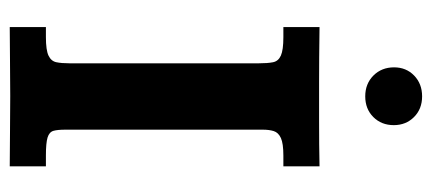

<svg xmlns="http://www.w3.org/2000/svg" viewBox="-266 -620 886 394"><g transform="rotate(90 177.0 -423.0)"><path d="M35.6 0V-74.2H56.2Q83 -74.2 94.2 -79.6Q105.5 -85 107.7 -95.7Q109.9 -106.4 109.9 -122.1V-511.7Q109.9 -529.3 107.7 -540.3Q105.5 -551.3 94 -556.4Q82.5 -561.5 56.2 -561.5H35.6V-635.7Q72.3 -635.3 98.1 -635Q124 -634.8 148.4 -634.8Q193.8 -634.8 223.9 -634.8Q253.9 -634.8 276.4 -635Q298.8 -635.3 321.3 -635.7V-561.5H299.3Q274.4 -561.5 263.2 -556.4Q252 -551.3 249 -541.7Q246.1 -532.2 246.1 -519.5V-113.8Q246.1 -98.1 248.5 -89.6Q251 -81.1 262.2 -77.6Q273.4 -74.2 299.3 -74.2H321.3V0Q287.1 0 255.1 -0.5Q223.1 -1 176.8 -1Q133.8 -1 101.1 -0.5Q68.4 0 35.6 0ZM177.7 -729.5Q151.9 -729.5 135 -746.3Q118.2 -763.2 118.2 -788.6Q118.2 -813.5 135 -829.8Q151.9 -846.2 177.7 -846.2Q203.6 -846.2 220.2 -829.6Q236.8 -813 236.8 -788.1Q236.8 -762.7 220.2 -746.1Q203.6 -729.5 177.7 -729.5Z"/></g></svg>

Font: Kameron SemiBold
Style: Regular
Weight: 600
Designer: Vernon Adams
Foundry: Vernon Adams
Version: Version 1.100